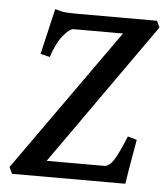

<svg xmlns="http://www.w3.org/2000/svg" viewBox="-46 -616 571 658"><g transform="rotate(5 239.5 -287.5)"><path d="M479 -543.5 133.8 -54.7H331.5Q349.1 -54.7 365 -80.1Q380.9 -105.5 403.8 -162.1L435.1 -153.3Q431.6 -133.8 426.5 -104.2Q421.4 -74.7 416.5 -46.1Q411.6 -17.6 409.2 0H19.5L8.8 -22.5L356.4 -512.2H186Q172.9 -512.2 150.9 -485.4Q128.9 -458.5 113.3 -410.2L81.1 -418L117.7 -575.2Q139.2 -568.4 155.3 -567.1Q171.4 -565.9 195.8 -565.9H468.8Z"/></g></svg>

Font: Dai Banna SIL Medium
Style: Italic
Weight: 500
Italic angle: -11°
Designer: Victor Gaultney
Foundry: SIL International
Version: Version 4.000